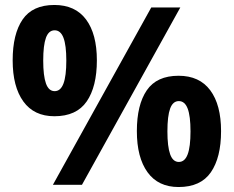

<svg xmlns="http://www.w3.org/2000/svg" viewBox="-20 -744 941 773"><path d="M193 0 589 -714H706L310 0ZM199 -276Q117 -276 74 -335.5Q31 -395 31 -501Q31 -607 71 -665.5Q111 -724 199 -724Q283 -724 326.5 -665.5Q370 -607 370 -501Q370 -395 329 -335.5Q288 -276 199 -276ZM200 -377Q224 -377 235.5 -407.5Q247 -438 247 -500Q247 -562 235.5 -592Q224 -622 200 -622Q176 -622 165 -592Q154 -562 154 -500Q154 -439 165 -408Q176 -377 200 -377ZM699 9Q617 9 574 -50.5Q531 -110 531 -216Q531 -322 571 -380.5Q611 -439 699 -439Q783 -439 826.5 -380.5Q870 -322 870 -216Q870 -110 829 -50.5Q788 9 699 9ZM700 -92Q724 -92 735.5 -122.5Q747 -153 747 -215Q747 -277 735.5 -307Q724 -337 700 -337Q676 -337 665 -307Q654 -277 654 -215Q654 -154 665 -123Q676 -92 700 -92Z"/></svg>

Font: Noto Sans Malayalam
Style: Regular
Weight: 400
Designer: Jelle Bosma - Monotype Design Team
Foundry: Monotype Imaging Inc.
Version: Version 2.103